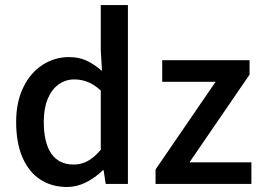

<svg xmlns="http://www.w3.org/2000/svg" viewBox="-20 -728 1040 760"><path d="M378.9 -527.8V-708H486.3V0H398.4L390.1 -54.2H387.2Q356.9 -24.4 320.3 -6.1Q283.7 12.2 245.6 12.2Q184.6 12.2 139.2 -17.6Q93.8 -47.4 68.8 -105.2Q43.9 -163.1 43.9 -245.1Q43.9 -324.2 72.3 -382.3Q100.6 -440.4 148.4 -471.2Q196.3 -502 252.9 -502Q292 -502 321.5 -488.5Q351.1 -475.1 383.8 -447.3ZM378.9 -369.6Q353.5 -393.1 327.9 -403.3Q302.2 -413.6 274.4 -413.6Q239.7 -413.6 212.2 -394Q184.6 -374.5 168.9 -336.7Q153.3 -298.8 153.3 -246.6Q153.3 -162.6 183.3 -119.6Q213.4 -76.7 271.5 -76.7Q301.8 -76.7 327.6 -90.8Q353.5 -105 378.9 -135.3ZM622.1 -489.7H967.8V-432.6L730 -85.4H975.1V0H595.7V-57.1L833.5 -404.3H622.1Z"/></svg>

Font: Varta
Style: Bold
Weight: 700
Designer: Joana Correia, Viktoriya Grabowska, Eben Sorkin
Foundry: Sorkin Type
Version: Version 1.002; ttfautohint (v1.3) -l 8 -r 24 -G 200 -x 12 -H